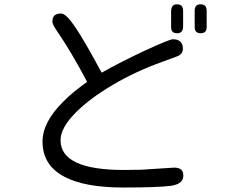

<svg xmlns="http://www.w3.org/2000/svg" viewBox="-20 -798 1040 875"><path d="M787.1 -778.3Q773.4 -778.3 767.6 -771.5Q760.7 -763.7 759.8 -749V-675.8Q759.8 -660.2 766.6 -653.3Q773.4 -646.5 787.1 -646.5Q804.7 -646.5 810.5 -658.2Q814.5 -665 814.5 -675.8V-749Q814.5 -771.5 798.8 -776.4Q793.9 -778.3 787.1 -778.3ZM894.5 -778.3Q880.9 -778.3 874 -771.5Q867.2 -764.6 867.2 -749V-675.8Q867.2 -660.2 874 -653.3Q880.9 -646.5 894.5 -646.5Q908.2 -646.5 915 -653.3Q921.9 -660.2 921.9 -675.8V-749Q921.9 -771.5 906.2 -776.4Q901.4 -778.3 894.5 -778.3ZM544.9 -23.4Q255.9 -23.4 255.9 -159.2Q255.9 -215.8 326.2 -286.1Q389.6 -349.6 493.7 -411.1Q597.7 -472.7 720.7 -516.6L792 -543Q813.5 -553.7 813.5 -575.2Q813.5 -619.1 767.6 -619.1Q752.9 -619.1 640.6 -567.4Q527.3 -514.6 443.4 -466.8Q331.1 -675.8 289.1 -717.8Q271.5 -736.3 258.8 -736.3Q237.3 -736.3 228 -727.1Q218.8 -717.8 218.8 -700.2Q218.8 -687.5 235.4 -663.1Q307.6 -557.6 377 -424.8Q310.5 -377.9 268.6 -335Q173.8 -241.2 173.8 -153.3Q173.8 -43.9 274.4 7.8Q366.2 56.6 543 56.6Q696.3 56.6 759.8 48.8Q791 43.9 804.7 30.3Q815.4 19.5 815.4 2Q815.4 -15.6 806.2 -24.4Q796.9 -33.2 775.4 -34.2L621.1 -24.4Z"/></svg>

Font: FakePearl
Style: Light
Weight: 350
Version: Version 1.2